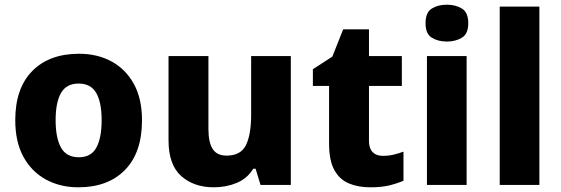

<svg xmlns="http://www.w3.org/2000/svg" viewBox="-20 -788 2388 818"><path d="M585 -276Q585 -138 512.5 -64Q440 10 314 10Q236 10 175 -23.5Q114 -57 79.5 -120.5Q45 -184 45 -276Q45 -412 117.5 -485.5Q190 -559 317 -559Q395 -559 455.5 -526Q516 -493 550.5 -430Q585 -367 585 -276ZM217 -276Q217 -200 240 -159Q263 -118 316 -118Q368 -118 390.5 -159Q413 -200 413 -276Q413 -352 390 -392Q367 -432 315 -432Q263 -432 240 -392Q217 -352 217 -276Z M1219 -549V0H1090L1069 -69H1059Q1033 -27 988 -8.5Q943 10 891 10Q806 10 752 -38Q698 -86 698 -191V-549H868V-238Q868 -182 886 -153.5Q904 -125 945 -125Q1006 -125 1028 -170Q1050 -215 1050 -300V-549Z M1611 -124Q1635 -124 1656.5 -129Q1678 -134 1699 -142V-18Q1671 -6 1638 2Q1605 10 1558 10Q1506 10 1466.5 -6.5Q1427 -23 1404.5 -63.5Q1382 -104 1382 -177V-422H1313V-493L1396 -547L1442 -663H1552V-549H1692V-422H1552V-187Q1552 -156 1567.5 -140Q1583 -124 1611 -124Z M1884 -768Q1921 -768 1948 -751.5Q1975 -735 1975 -689Q1975 -644 1948 -627.5Q1921 -611 1884 -611Q1846 -611 1819.5 -627.5Q1793 -644 1793 -689Q1793 -735 1819.5 -751.5Q1846 -768 1884 -768ZM1968 -549V0H1799V-549Z M2278 0H2109V-760H2278Z"/></svg>

Font: Noto Sans Cherokee ExtraBold
Style: Regular
Weight: 800
Designer: Monotype Design Team
Foundry: Monotype Imaging Inc.
Version: Version 2.001; ttfautohint (v1.8.4.7-5d5b)